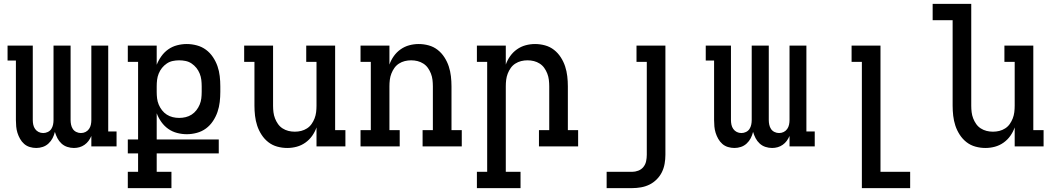

<svg xmlns="http://www.w3.org/2000/svg" viewBox="-20 -755 5440 990"><path d="M167 8Q150 8 133.5 3Q117 -2 104.5 -13Q92 -24 83.5 -39Q75 -54 70 -70Q65 -86 63.5 -103Q62 -120 62 -136V-443H19V-520H149V-136Q149 -124 151.5 -112Q154 -100 161 -90Q168 -80 179 -74.5Q190 -69 203 -69Q215 -69 226.5 -74.5Q238 -80 244.5 -90Q251 -100 253.5 -112Q256 -124 256 -136V-520H344V-136Q344 -124 346.5 -112Q349 -100 355.5 -90Q362 -80 373.5 -74.5Q385 -69 397 -69Q410 -69 421 -74.5Q432 -80 439 -90Q446 -100 448.5 -112Q451 -124 451 -136V-520H538V-77H581V0H451V-54Q445 -40 436.5 -28.5Q428 -17 416 -8.5Q404 0 390 4Q376 8 361 8Q344 8 327 2.5Q310 -3 297 -15Q284 -27 276 -42.5Q268 -58 263 -75Q259 -58 251 -42.5Q243 -27 230 -15Q217 -3 200.5 2.5Q184 8 167 8Z M864 215H639V131H692V36H639V-36H692V-436H639V-520H788V-421Q797 -444 812 -465Q827 -486 847.5 -500.5Q868 -515 893 -521.5Q918 -528 943 -528Q969 -528 995 -521Q1021 -514 1042 -498.5Q1063 -483 1078 -460.5Q1093 -438 1101.5 -413.5Q1110 -389 1113 -362.5Q1116 -336 1116 -310V-281Q1116 -255 1113 -229Q1110 -203 1101.5 -178Q1093 -153 1078 -130.5Q1063 -108 1042 -92.5Q1021 -77 995 -70Q969 -63 943 -63Q918 -63 893 -69.5Q868 -76 847.5 -90.5Q827 -105 812 -126Q797 -147 788 -171V-36H1108V36H788V131H864ZM904 -147Q921 -147 937.5 -151Q954 -155 968 -164Q982 -173 992.5 -186.5Q1003 -200 1009.5 -215.5Q1016 -231 1018 -247.5Q1020 -264 1020 -281V-310Q1020 -327 1018 -343.5Q1016 -360 1009.5 -376Q1003 -392 992.5 -405Q982 -418 968 -427.5Q954 -437 937.5 -440.5Q921 -444 904 -444Q887 -444 870.5 -440.5Q854 -437 840 -427.5Q826 -418 815.5 -405Q805 -392 798.5 -376Q792 -360 790 -343.5Q788 -327 788 -310V-281Q788 -264 790 -247.5Q792 -231 798.5 -215.5Q805 -200 815.5 -186.5Q826 -173 840 -164Q854 -155 870.5 -151Q887 -147 904 -147Z M1461 8Q1435 8 1409.5 1Q1384 -6 1363.5 -22Q1343 -38 1328.5 -60.5Q1314 -83 1306 -107.5Q1298 -132 1295 -158Q1292 -184 1292 -210V-436H1239V-520H1388V-210Q1388 -193 1390 -176.5Q1392 -160 1398 -144.5Q1404 -129 1413.5 -115.5Q1423 -102 1437 -93Q1451 -84 1467 -80Q1483 -76 1500 -76Q1517 -76 1533 -80Q1549 -84 1563 -93Q1577 -102 1586.5 -115.5Q1596 -129 1602 -144.5Q1608 -160 1610 -176.5Q1612 -193 1612 -210V-436H1559V-520H1708V-84H1761V0H1612V-98Q1604 -75 1589.5 -54.5Q1575 -34 1554.5 -19.5Q1534 -5 1510 1.5Q1486 8 1461 8Z M1839 0V-84H1892V-436H1839V-520H1988V-422Q1996 -445 2010.5 -465.5Q2025 -486 2045.5 -500.5Q2066 -515 2090 -521.5Q2114 -528 2139 -528Q2165 -528 2190.5 -521Q2216 -514 2236.5 -498Q2257 -482 2271.5 -459.5Q2286 -437 2294 -412.5Q2302 -388 2305 -362Q2308 -336 2308 -310V-84H2361V0H2159V-84H2212V-310Q2212 -327 2210 -343.5Q2208 -360 2202 -375.5Q2196 -391 2186.5 -404.5Q2177 -418 2163 -427Q2149 -436 2133 -440Q2117 -444 2100 -444Q2083 -444 2067 -440Q2051 -436 2037 -427Q2023 -418 2013.5 -404.5Q2004 -391 1998 -375.5Q1992 -360 1990 -343.5Q1988 -327 1988 -310V-84H2041V0Z M2664 215H2439V131H2492V-436H2439V-520H2588V-422Q2596 -445 2610.5 -465.5Q2625 -486 2645.5 -500.5Q2666 -515 2690 -521.5Q2714 -528 2739 -528Q2765 -528 2790.5 -521Q2816 -514 2836.5 -498Q2857 -482 2871.5 -459.5Q2886 -437 2894 -412.5Q2902 -388 2905 -362Q2908 -336 2908 -310V-84H2961V0H2759V-84H2812V-310Q2812 -327 2810 -343.5Q2808 -360 2802 -375.5Q2796 -391 2786.5 -404.5Q2777 -418 2763 -427Q2749 -436 2733 -440Q2717 -444 2700 -444Q2683 -444 2667 -440Q2651 -436 2637 -427Q2623 -418 2613.5 -404.5Q2604 -391 2598 -375.5Q2592 -360 2590 -343.5Q2588 -327 2588 -310V131H2664Z M3239 215H3108V131H3239Q3255 131 3271 125Q3287 119 3297.5 106Q3308 93 3311.5 76.5Q3315 60 3315 43V-436H3262V-520H3411V43Q3411 66 3407 89Q3403 112 3393 132.5Q3383 153 3366 170Q3349 187 3328.5 197Q3308 207 3285 211Q3262 215 3239 215Z M3767 8Q3750 8 3733.5 3Q3717 -2 3704.5 -13Q3692 -24 3683.5 -39Q3675 -54 3670 -70Q3665 -86 3663.5 -103Q3662 -120 3662 -136V-443H3619V-520H3749V-136Q3749 -124 3751.5 -112Q3754 -100 3761 -90Q3768 -80 3779 -74.5Q3790 -69 3803 -69Q3815 -69 3826.5 -74.5Q3838 -80 3844.5 -90Q3851 -100 3853.5 -112Q3856 -124 3856 -136V-520H3944V-136Q3944 -124 3946.5 -112Q3949 -100 3955.5 -90Q3962 -80 3973.5 -74.5Q3985 -69 3997 -69Q4010 -69 4021 -74.5Q4032 -80 4039 -90Q4046 -100 4048.5 -112Q4051 -124 4051 -136V-520H4138V-77H4181V0H4051V-54Q4045 -40 4036.5 -28.5Q4028 -17 4016 -8.5Q4004 0 3990 4Q3976 8 3961 8Q3944 8 3927 2.5Q3910 -3 3897 -15Q3884 -27 3876 -42.5Q3868 -58 3863 -75Q3859 -58 3851 -42.5Q3843 -27 3830 -15Q3817 -3 3800.5 2.5Q3784 8 3767 8Z M4424 215V-436H4371V-520H4520V131H4673V215Z M5061 8Q5035 8 5009.5 1Q4984 -6 4963.5 -22Q4943 -38 4928.5 -60.5Q4914 -83 4906 -107.5Q4898 -132 4895 -158Q4892 -184 4892 -210V-651H4789V-735H4988V-210Q4988 -193 4990 -176.5Q4992 -160 4998 -144.5Q5004 -129 5013.5 -115.5Q5023 -102 5037 -93Q5051 -84 5067 -80Q5083 -76 5100 -76Q5117 -76 5133 -80Q5149 -84 5163 -93Q5177 -102 5186.5 -115.5Q5196 -129 5202 -144.5Q5208 -160 5210 -176.5Q5212 -193 5212 -210V-436H5159V-520H5308V-84H5361V0H5212V-98Q5204 -75 5189.5 -54.5Q5175 -34 5154.5 -19.5Q5134 -5 5110 1.5Q5086 8 5061 8Z"/></svg>

Font: Iosevka HT Medium Extended
Style: Regular
Weight: 500
Width: 7
Monospace: yes
Designer: Belleve Invis
Foundry: Belleve Invis
Version: Version 32.3.0; ttfautohint (v1.8.4)